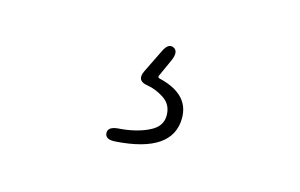

<svg xmlns="http://www.w3.org/2000/svg" viewBox="-46 -99 677 433"><g transform="rotate(15 293.0 117.5)"><path d="M244 237Q220 239 219 224Q218 209 242 207Q285 204 314 189Q340 176 340 150.5Q340 125 320 112Q300 99 280 96Q254 92 265 68L292 13Q302 -8 315 -2Q328 4 319 26L300 68Q298 73 303 74Q375 91 375 147Q375 228 244 237Z"/></g></svg>

Font: Resource Han Rounded JP ExtraLight
Style: Regular
Weight: 250
Designer: Cyano Hao (round all glyphs); Ryoko NISHIZUKA 西塚涼子 (kana, bopomofo & ideographs); Paul D. Hunt (Latin, Greek & Cyrillic)
Foundry: Cyano Hao
Version: 0.990